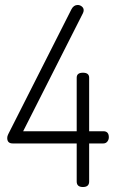

<svg xmlns="http://www.w3.org/2000/svg" viewBox="-20 -751 469 771"><path d="M288 -22V-175H31Q9 -175 9 -197Q9 -204 13 -212L267 -714Q276 -731 292 -731Q301 -731 308.5 -725Q316 -719 316 -710Q316 -704 313 -698L73 -224H288V-439Q288 -459 313 -459Q338 -459 338 -439V-224H395Q417 -224 417 -200Q417 -190 411 -182.5Q405 -175 395 -175H338V-22Q338 0 313 0Q288 0 288 -22Z"/></svg>

Font: Dosis
Style: Light
Weight: 300
Designer: Edgar Tolentino, Pablo Impallari, Igino Marini
Foundry: Edgar Tolentino, Pablo Impallari, Igino Marini
Version: Version 1.007